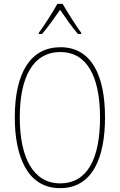

<svg xmlns="http://www.w3.org/2000/svg" viewBox="-20 -1021 624 1000"><path d="M306 -1001H279C255 -958 208 -884 182 -850V-844H199C229 -878 267 -933 293 -970C320 -931 355 -879 386 -844H403V-850C383 -876 332 -956 306 -1001ZM527 -409C527 -627 457 -775 295 -775C141 -775 57 -645 57 -409C57 -215 118 -41 293 -41C467 -41 527 -209 527 -409ZM83 -409C83 -620 152 -750 295 -750C430 -750 501 -627 501 -409C501 -192 434 -66 293 -66C155 -66 83 -197 83 -409Z"/></svg>

Font: Noto Sans Tamil UI Condensed Thin
Style: Regular
Weight: 100
Width: 3
Designer: Jelle Bosma - Monotype Design Team
Foundry: Monotype Imaging Inc.
Version: Version 2.004